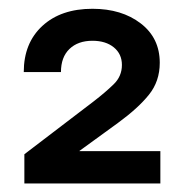

<svg xmlns="http://www.w3.org/2000/svg" viewBox="-20 -851 429 446"><path d="M36.6 -424.8V-492.7L197.8 -615.7Q225.1 -636.7 244.1 -655.3Q263.2 -673.8 263.2 -700.2Q263.2 -725.6 244.4 -741Q225.6 -756.3 194.8 -756.3Q161.1 -756.3 141.4 -737.3Q121.6 -718.3 121.6 -683.6H35.2Q35.2 -751 78.4 -790.8Q121.6 -830.6 194.8 -830.6Q262.7 -830.6 306.9 -796.6Q351.1 -762.7 351.1 -705.1Q351.1 -662.1 325.9 -630.9Q300.8 -599.6 253.9 -565.4L164.6 -500.5V-500H352.5V-424.8Z"/></svg>

Font: Inter Display Medium
Style: Regular
Weight: 500
Designer: Rasmus Andersson
Foundry: rsms
Version: Version 4.001;git-9221beed3